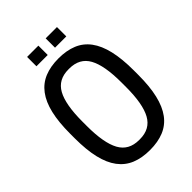

<svg xmlns="http://www.w3.org/2000/svg" viewBox="-267 -1058 1191 1191"><g transform="rotate(-45 328.5 -462.0)"><path d="M329 12Q259 12 206.5 -9.5Q154 -31 119 -77.5Q84 -124 67 -196.5Q50 -269 50 -370V-410Q50 -511 67 -583.5Q84 -656 119 -702.5Q154 -749 206.5 -770.5Q259 -792 329 -792Q399 -792 451.5 -770.5Q504 -749 538.5 -702.5Q573 -656 590 -583.5Q607 -511 607 -410V-370Q607 -269 590 -196.5Q573 -124 538.5 -77.5Q504 -31 451.5 -9.5Q399 12 329 12ZM332 -80Q422 -80 461 -151Q500 -222 500 -370V-410Q500 -559 461 -629.5Q422 -700 332 -700H325Q235 -700 196 -629.5Q157 -559 157 -410V-370Q157 -222 196 -151Q235 -80 325 -80ZM297 -854H198V-936H297ZM460 -854H361V-936H460Z"/></g></svg>

Font: Cooper Hewitt
Style: Regular
Weight: 707
Designer: Village Type and Design LLC
Foundry: Cooper Hewitt Smithsonian Design Museum
Version: 1.000